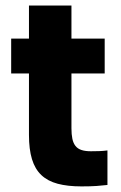

<svg xmlns="http://www.w3.org/2000/svg" viewBox="-20 -670 440 696"><path d="M275 5.7Q308.8 5.7 329.6 4.2Q350.3 2.7 369.5 0.5V-124.7Q354.5 -122.7 339.5 -122.2Q324.5 -121.7 309.5 -121.7Q288.7 -121.7 275.2 -126.3Q261.6 -130.8 253.6 -141Q245.6 -151.1 242.3 -167Q239 -182.8 239 -205.2V-403.7H359.5V-530H239V-650H85V-530H20.5V-403.7H85V-180.7Q85 -128.9 95.9 -93Q106.8 -57.2 129.9 -35.3Q153 -13.5 189.1 -3.9Q225.1 5.7 275 5.7Z"/></svg>

Font: Golos Text VF
Style: Regular
Weight: 400
Designer: A.Korolkova, Vitaly Kuzmin
Foundry: ParaType Ltd
Version: Version 2.005